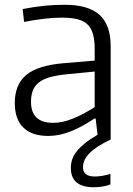

<svg xmlns="http://www.w3.org/2000/svg" viewBox="-20 -565 558 805"><path d="M373 220Q277 220 277 139Q277 120 283 102.5Q289 85 302.5 68.5Q316 52 337 35Q358 18 389 0L381 -68H376Q324 -33 276 -14Q228 5 183 5Q114 5 78 -30Q42 -65 42 -133Q42 -211 90.5 -251Q139 -291 247 -300L377 -311V-359Q377 -396 370 -421.5Q363 -447 347 -462.5Q331 -478 304.5 -484.5Q278 -491 239 -491Q204 -491 166 -486.5Q128 -482 81 -473L75 -527Q126 -537 167.5 -541Q209 -545 251 -545Q350 -545 397 -503Q444 -461 444 -371V20Q383 49 355.5 77Q328 105 328 136Q328 175 377 175Q408 175 443 164V208Q429 214 410.5 217Q392 220 373 220ZM203 -50Q243 -50 287.5 -68.5Q332 -87 377 -116V-265L264 -254Q221 -250 191.5 -242Q162 -234 144 -220Q126 -206 118 -186Q110 -166 110 -138Q110 -50 203 -50Z"/></svg>

Font: Plata Sans Light
Style: Regular
Weight: 300
Designer: Pablo Impallari, Andres Torresi, & Cristiano Sobral
Foundry: Pablo Impallari, Andres Torresi, & Cristiano Sobral
Version: Version 1.00;December 28, 2019;FontCreator 12.0.0.2547 64-bi